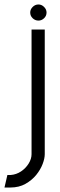

<svg xmlns="http://www.w3.org/2000/svg" viewBox="-62 -653 270 858"><path d="M-42 185 -29 129H-14Q11 127 32 113Q53 99 66 78Q79 57 79 36V-521H138V36Q138 55 128.5 80Q119 105 100 128.5Q81 152 52 168.5Q23 185 -16 185ZM110 -561Q95 -561 84 -571.5Q73 -582 73 -597Q73 -611 84 -622Q95 -633 110 -633Q124 -633 135 -622Q146 -611 146 -597Q146 -582 135 -571.5Q124 -561 110 -561Z"/></svg>

Font: Stick No Bills ExtraLight Light
Style: Regular
Weight: 300
Version: Version 2.000